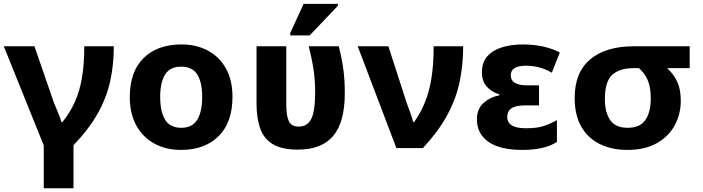

<svg xmlns="http://www.w3.org/2000/svg" viewBox="-20 -778 3692 1009"><path d="M366.2 211.4H210V-13.7L0 -534.7H161.1L263.7 -237.3Q272 -216.8 284.7 -187Q297.4 -157.2 302.7 -136.2H308.1Q347.7 -185.5 373 -241.5Q398.4 -297.4 410.6 -368.7Q422.9 -439.9 422.9 -534.7H578.1Q578.1 -436.5 558.6 -349.4Q539.1 -262.2 492.7 -180.2Q446.3 -98.1 366.2 -15.1Z M1201.7 -268.6Q1201.7 -134.8 1128.9 -62.5Q1056.2 9.8 930.7 9.8Q853 9.8 792.5 -22.7Q731.9 -55.2 697 -117.4Q662.1 -179.7 662.1 -268.6Q662.1 -401.4 734.6 -472.9Q807.1 -544.4 933.6 -544.4Q1011.7 -544.4 1072.3 -512.2Q1132.8 -480 1167.2 -418.5Q1201.7 -356.9 1201.7 -268.6ZM821.8 -268.6Q821.8 -191.4 847.7 -148.9Q873.5 -106.4 932.6 -106.4Q990.7 -106.4 1016.6 -148.9Q1042.5 -191.4 1042.5 -268.6Q1042.5 -345.7 1016.6 -386.7Q990.7 -427.7 931.6 -427.7Q874 -427.7 847.9 -386.7Q821.8 -345.7 821.8 -268.6Z M1545.9 8.3Q1457 8.3 1409.9 -22.7Q1362.8 -53.7 1345.5 -108.4Q1328.1 -163.1 1328.1 -234.4V-534.7H1484.4V-228.5Q1484.4 -169.4 1498 -141.1Q1511.7 -112.8 1549.8 -112.8Q1595.2 -112.8 1615.7 -153.1Q1636.2 -193.4 1636.2 -293Q1636.2 -356 1627.7 -412.6Q1619.1 -469.2 1602.5 -534.7H1760.3Q1776.9 -469.7 1784.4 -413.6Q1792 -357.4 1792 -289.1Q1792 -135.7 1731 -63.7Q1669.9 8.3 1545.9 8.3ZM1607.4 -591.8H1505.4V-605L1575.7 -757.8H1755.9V-748Z M2202.6 0H2063L1859.9 -534.7H2021L2117.2 -237.3Q2125 -216.8 2135.7 -187Q2146.5 -157.2 2151.4 -136.2H2156.2Q2190.9 -185.5 2213.6 -241.5Q2236.3 -297.4 2247.6 -368.7Q2258.8 -439.9 2258.8 -534.7H2414.1Q2414.1 -432.6 2394.3 -342.8Q2374.5 -252.9 2328.1 -168.9Q2281.7 -85 2202.6 0Z M2725.1 9.8Q2606 9.8 2546.1 -33.2Q2486.3 -76.2 2486.3 -149.9Q2486.3 -206.5 2521.5 -237.3Q2556.6 -268.1 2604 -277.3V-282.2Q2563 -294.4 2537.8 -323Q2512.7 -351.6 2512.7 -397.5Q2512.7 -451.2 2542 -483.4Q2571.3 -515.6 2620.1 -530Q2668.9 -544.4 2727.1 -544.4Q2786.6 -544.4 2835.7 -533.2Q2884.8 -522 2921.9 -502L2879.9 -396Q2848.6 -414.1 2815.4 -423.3Q2782.2 -432.6 2744.6 -432.6Q2702.6 -432.6 2683.3 -419.4Q2664.1 -406.2 2664.1 -383.3Q2664.1 -355.5 2686.3 -342.5Q2708.5 -329.6 2748 -329.6H2812.5V-224.1H2740.2Q2689 -224.1 2667.2 -208.5Q2645.5 -192.9 2645.5 -163.1Q2645.5 -134.8 2669.2 -119.4Q2692.9 -104 2745.1 -104Q2803.7 -104 2839.6 -116.5Q2875.5 -128.9 2906.7 -146.5V-31.7Q2871.1 -9.8 2827.1 0Q2783.2 9.8 2725.1 9.8Z M3277.8 9.8Q3194.8 9.8 3132.1 -21Q3069.3 -51.8 3034.7 -112.5Q3000 -173.3 3000 -263.2Q3000 -397.5 3081.8 -466.1Q3163.6 -534.7 3309.1 -534.7H3604.5V-419.9H3486.3Q3521 -387.2 3539.3 -347.9Q3557.6 -308.6 3557.6 -247.6Q3557.6 -177.7 3525.6 -119.1Q3493.7 -60.5 3431.4 -25.4Q3369.1 9.8 3277.8 9.8ZM3278.8 -106.4Q3343.3 -106.4 3371.6 -147.5Q3399.9 -188.5 3399.9 -259.8Q3399.9 -319.3 3383.8 -356.9Q3367.7 -394.5 3337.4 -419.9H3309.1Q3235.4 -419.9 3197 -384.3Q3158.7 -348.6 3158.7 -257.3Q3158.7 -188 3186.5 -147.2Q3214.4 -106.4 3278.8 -106.4Z"/></svg>

Font: Lunasima
Style: Bold
Weight: 700
Designer: The DocRepair Project, Monotype Design Team
Foundry: Google
Version: Version 2.009